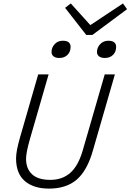

<svg xmlns="http://www.w3.org/2000/svg" viewBox="-20 -1091 765 1126"><path d="M361.8 -1044.9 395 -1070.8 509.8 -943.8 701.2 -1070.8 725.1 -1037.1 522 -886.2H485.8ZM328.1 -751Q306.6 -751 294.4 -760.3Q282.2 -769.5 282.2 -786.1Q282.2 -812 300.5 -832Q318.8 -852.1 348.1 -852.1Q394 -852.1 394 -815.9Q394 -787.1 375.7 -769Q357.4 -751 328.1 -751ZM595.2 -751Q573.7 -751 561.3 -760.3Q548.8 -769.5 548.8 -786.1Q548.8 -812 567.4 -832Q585.9 -852.1 615.2 -852.1Q661.1 -852.1 661.1 -815.9Q661.1 -787.1 642.8 -769Q624.5 -751 595.2 -751ZM465.8 -210.9 594.2 -654.8H653.8L523.9 -205.1Q490.7 -89.8 429.7 -37.4Q368.7 15.1 267.1 15.1Q177.2 15.1 125.7 -29.1Q74.2 -73.2 74.2 -162.1Q74.2 -204.1 96.2 -280.8L204.1 -654.8H265.1L154.8 -272.9Q132.8 -195.8 132.8 -159.2Q132.8 -101.6 168.2 -68.8Q203.6 -36.1 274.9 -36.1Q346.2 -36.1 393.1 -78.1Q439.9 -120.1 465.8 -210.9Z"/></svg>

Font: IntelOne Mono Light
Style: Italic
Weight: 300
Italic angle: -16°
Designer: Fred Shallcrass
Foundry: Frere-Jones Type LLC
Version: Version 1.200;hotconv 1.1.0;makeotfexe 2.6.0;FJTRelease1.2